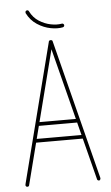

<svg xmlns="http://www.w3.org/2000/svg" viewBox="-56 -848 512 885"><g transform="rotate(-5 200.0 -405.0)"><path d="M191 -657Q191 -660 193.5 -662Q196 -664 200 -664Q203 -664 205.5 -661.5Q208 -659 208 -656V-653L43 -7Q43 -4 40.5 -2Q38 0 34 0Q31 0 28.5 -2.5Q26 -5 26 -8Q26 -11 27 -14ZM88 -199Q84 -199 81.5 -201Q79 -203 79 -207Q79 -211 81.5 -213.5Q84 -216 88 -216H311Q315 -216 317.5 -213.5Q320 -211 320 -207Q320 -203 317.5 -201Q315 -199 311 -199ZM107 -275Q103 -275 101 -277Q99 -279 99 -283Q99 -287 101 -289.5Q103 -292 107 -292H293Q297 -292 299.5 -289.5Q302 -287 302 -283Q302 -279 299.5 -277Q297 -275 293 -275ZM373 -11Q373 -10 373 -9.5Q373 -9 373 -9Q373 -6 371 -3Q369 0 366 0Q363 0 360 -2Q357 -4 357 -7L192 -653V-655Q192 -659 194.5 -661.5Q197 -664 200 -664Q204 -664 206.5 -662Q209 -660 209 -657ZM112 -805Q127 -775 153 -758.5Q179 -742 207 -736.5Q235 -731 257 -735Q261 -736 264 -734Q267 -732 268 -729Q269 -725 267 -722Q265 -719 261 -718Q237 -713 205 -719Q173 -725 143 -744.5Q113 -764 96 -798Q96 -798 96 -798.5Q96 -799 96 -799Q95 -803 96.5 -806Q98 -809 102 -810Q105 -811 108 -809.5Q111 -808 112 -805Z"/></g></svg>

Font: Libertine-Super Thin
Style: Regular
Weight: 100
Designer: Bastien Sozeau
Foundry: NBR — Bastien Sozeau
Version: Version 2.003;gftools[0.9.33]